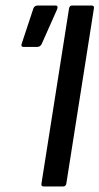

<svg xmlns="http://www.w3.org/2000/svg" viewBox="-20 -675 360 695"><path d="M139 0Q128 0 130 -10L230 -645Q232 -655 241 -655H311Q322 -655 320 -645L220 -10Q218 0 208 0ZM66 -505Q54 -505 59 -518L101 -645Q105 -655 117 -655H180Q187 -655 188 -651Q189 -647 187 -642L131 -516Q126 -505 113 -505Z"/></svg>

Font: Sofia Sans Condensed SemiBold
Style: Italic
Weight: 600
Italic angle: -9°
Version: Version 4.100